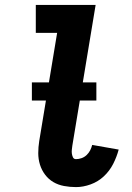

<svg xmlns="http://www.w3.org/2000/svg" viewBox="-20 -755 540 783"><path d="M290 8Q265 8 241 3.5Q217 -1 197.5 -12.5Q178 -24 164 -42.5Q150 -61 143 -83.5Q136 -106 136 -130.5Q136 -155 140 -180L213 -621H126V-735H370L275 -161Q274 -153 273 -145Q272 -137 273 -129Q274 -121 277.5 -113.5Q281 -106 290 -106Q301 -106 312.5 -110Q324 -114 333 -122.5Q342 -131 347.5 -141.5Q353 -152 356 -164L464 -145Q456 -115 441.5 -86.5Q427 -58 403.5 -36Q380 -14 349.5 -3Q319 8 290 8ZM110 -345V-419H373V-345Z"/></svg>

Font: Iosevka Slab Heavy
Style: Italic
Weight: 900
Italic angle: -9°
Monospace: yes
Designer: Belleve Invis
Foundry: Belleve Invis
Version: Version 11.1.0; ttfautohint (v1.8.3)